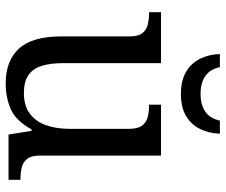

<svg xmlns="http://www.w3.org/2000/svg" viewBox="-79 -704 793 675"><g transform="rotate(90 317.5 -366.5)"><path d="M273 10Q194 10 151 -36.5Q108 -83 108 -186V-426Q108 -456 96.5 -470.5Q85 -485 66.5 -489.5Q48 -494 26 -494H23V-536H202V-191Q202 -148 211.5 -117Q221 -86 244 -70Q267 -54 307 -54Q351 -54 379 -74.5Q407 -95 420 -131.5Q433 -168 433 -216V-422Q433 -454 422 -469Q411 -484 392.5 -489Q374 -494 351 -494H348V-536H527V-109Q527 -80 538.5 -65.5Q550 -51 568.5 -46.5Q587 -42 609 -42H612V0H453L440 -81H435Q404 -25 363 -7.5Q322 10 273 10ZM310 -606Q263 -606 232 -624.5Q201 -643 186 -674.5Q171 -706 170 -743H216Q224 -707 248.5 -691Q273 -675 310 -675Q347 -675 371.5 -691Q396 -707 404 -743H450Q449 -706 434 -674.5Q419 -643 388.5 -624.5Q358 -606 310 -606Z"/></g></svg>

Font: Noto Serif Malayalam
Style: Regular
Weight: 400
Designer: Indian type Foundry, Jelle Bosma, Monotype Design Team
Foundry: Monotype Imaging Inc.
Version: Version 2.103